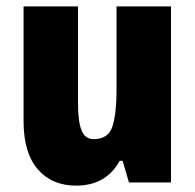

<svg xmlns="http://www.w3.org/2000/svg" viewBox="-20 -573 611 603"><path d="M517 -553V0H385L365 -68H356Q313 10 219 10Q143 10 98.5 -41.5Q54 -93 54 -193V-553H225V-248Q225 -192 236 -164Q247 -136 274 -136Q321 -136 333.5 -177Q346 -218 346 -289V-553Z"/></svg>

Font: Noto Sans Gujarati Condensed Black
Style: Regular
Weight: 900
Width: 3
Designer: Jelle Bosma - Monotype Design Team, Universal Thirst
Foundry: Monotype Imaging Inc.
Version: Version 2.106; ttfautohint (v1.8.4.7-5d5b)